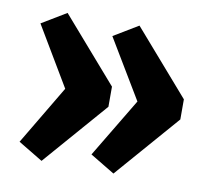

<svg xmlns="http://www.w3.org/2000/svg" viewBox="-62 -600 701 639"><g transform="rotate(10 288.5 -281.0)"><path d="M117 -31 34 -81 153 -281 34 -481 117 -531 305 -315V-247ZM360 -31 277 -81 397 -281 277 -481 360 -531 548 -315V-247Z"/></g></svg>

Font: REM Medium SemiBold
Style: Regular
Weight: 600
Version: Version 1.005;gftools[0.9.28]